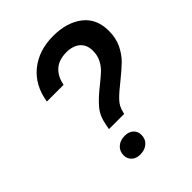

<svg xmlns="http://www.w3.org/2000/svg" viewBox="-209 -857 984 984"><g transform="rotate(-45 283.0 -365.0)"><path d="M336 -390Q370 -417 390 -436Q410 -455 423 -481Q436 -507 436 -540Q436 -584 408.5 -607.5Q381 -631 334 -631Q280 -631 248 -603Q216 -575 206 -523H85Q101 -625 171 -681.5Q241 -738 345 -738Q443 -738 504.5 -691Q566 -644 566 -554Q566 -502 546.5 -462Q527 -422 499.5 -395Q472 -368 426 -331Q380 -295 355 -269Q330 -243 323 -209L320 -198H210L215 -224Q224 -278 254 -313.5Q284 -349 336 -390ZM168 -50Q168 -80 189 -98.5Q210 -117 243 -117Q272 -117 289.5 -101Q307 -85 307 -60Q307 -29 286 -10.5Q265 8 232 8Q203 8 185.5 -8Q168 -24 168 -50Z"/></g></svg>

Font: Mona Sans SemiBold
Style: Italic
Weight: 600
Italic angle: -11.7°
Designer: Deni Anggara
Foundry: GitHub
Version: Version 2.000